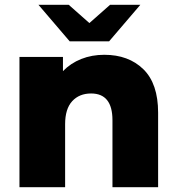

<svg xmlns="http://www.w3.org/2000/svg" viewBox="-20 -779 736 799"><path d="M638 -310V0H448V-279Q448 -390 359 -390Q310 -390 280.5 -358Q251 -326 251 -262V0H61V-542H242V-483Q274 -516 318 -533.5Q362 -551 414 -551Q515 -551 576.5 -491Q638 -431 638 -310ZM564 -759 434 -607H270L140 -759H266L352 -683L438 -759Z"/></svg>

Font: Idrija
Style: Regular
Weight: 800
Designer: Julieta Ulanovsky
Foundry: Julieta Ulanovsky
Version: Version 7.200